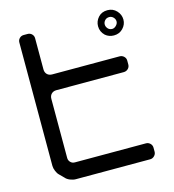

<svg xmlns="http://www.w3.org/2000/svg" viewBox="-125 -874 978 1082"><g transform="rotate(-15 364.0 -333.0)"><path d="M551 -641Q572 -623 601 -623Q633 -623 654 -645Q675 -667 675 -696Q675 -725 654 -747.5Q633 -770 601 -770Q567 -770 547 -747.5Q527 -725 527 -696Q527 -664 551 -641ZM601 -661Q585 -661 575.5 -672Q566 -683 566 -696Q566 -709 575.5 -719.5Q585 -730 601 -730Q615 -730 625 -719.5Q635 -709 635 -696Q635 -683 624 -672Q613 -661 601 -661ZM124 79Q133 90 150.5 97Q168 104 183 104H617Q631 104 641.5 93.5Q652 83 652 69V46Q652 31 641.5 21Q631 11 617 11H203Q187 11 177 0.5Q167 -10 167 -24V-369Q167 -387 178 -398Q189 -409 207 -409H600Q615 -409 625.5 -419Q636 -429 636 -444V-467Q636 -481 625.5 -491Q615 -501 600 -501H207Q189 -501 178 -512Q167 -523 167 -541V-723Q167 -737 157 -747Q147 -757 132 -757H109Q95 -757 85 -747Q75 -737 75 -723V-3Q75 11 82 28Q89 45 99 54Z"/></g></svg>

Font: WDXL Lubrifont SC
Style: Regular
Weight: 400
Designer: [WDXL Lubrifont] Copyright 2020-2022 (c) NightFurySL2001, Skr-ZERO; [ZCOOL QingKe HuangYou] Copyright 2018-2022 (c) The 
Version: Version 2.001;hotconv 1.1.1;makeotfexe 2.6.0